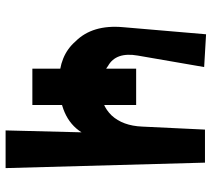

<svg xmlns="http://www.w3.org/2000/svg" viewBox="-56 -718 774 703"><g transform="rotate(90 331.5 -367.0)"><path d="M80 -430 106 -734 226 -727 184 -484Q170 -404 222 -375Q251 -352 310 -350Q365 -349 403 -388Q441 -429 444 -500L455 -730H576L596 0H458L465 -278Q413 -196 279 -196Q184 -196 132 -256Q70 -318 80 -430ZM232 -478H365V-98H232Z"/></g></svg>

Font: OpenDyslexic
Style: Bold
Weight: 800
Designer: Abbie Gonzalez
Version: Version 0.920;hotconv 1.0.109;makeotfexe 2.5.65596